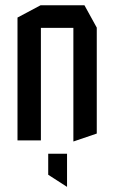

<svg xmlns="http://www.w3.org/2000/svg" viewBox="-20 -528 433 722"><path d="M45.8 0V-462L132.8 -508.3H133.8V0ZM255.9 3.8V-423.1H343.9V-25.8L256.9 3.8ZM133.8 -423.1V-508.3H297.5L343.9 -424.1V-423.1ZM231.1 174.1 161.3 129.1V50H232.1V174.1Z"/></svg>

Font: Foldit Thin
Style: Regular
Weight: 100
Designer: Sophia Tai
Foundry: Sophia Tai
Version: Version 1.003